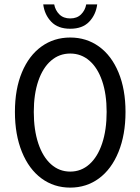

<svg xmlns="http://www.w3.org/2000/svg" viewBox="-20 -843 640 875"><path d="M177 -823H227Q232 -796 250.5 -777.5Q269 -759 300 -759Q331 -759 349.5 -777.5Q368 -796 373 -823H423Q417 -776 386.5 -744Q356 -712 300 -712Q244 -712 213.5 -744Q183 -776 177 -823ZM48 -333Q48 -437 80 -513.5Q112 -590 169 -631Q226 -672 300 -672Q374 -672 431 -631Q488 -590 520 -513Q552 -436 552 -333Q552 -229 520 -150.5Q488 -72 431 -30Q374 12 300 12Q226 12 169 -30Q112 -72 80 -150.5Q48 -229 48 -333ZM466 -333Q466 -414 445.5 -474Q425 -534 387.5 -566.5Q350 -599 300 -599Q250 -599 212.5 -566.5Q175 -534 154.5 -474Q134 -414 134 -333Q134 -251 154.5 -189.5Q175 -128 212.5 -94.5Q250 -61 300 -61Q350 -61 387.5 -94.5Q425 -128 445.5 -189.5Q466 -251 466 -333Z"/></svg>

Font: Office Code Pro
Style: Regular
Weight: 400
Designer: Nathan Rutzky & Paul D. Hunt
Foundry: Adobe Systems Incorporated
Version: Version 1.004